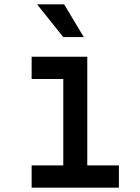

<svg xmlns="http://www.w3.org/2000/svg" viewBox="-20 -860 640 880"><path d="M125 -600H380V-102H525V0H125V-102H270V-498H125ZM364 -690H270L150 -840H274Z"/></svg>

Font: Martian Mono Condensed
Style: Regular
Weight: 400
Width: 3
Designer: Roman Shamin
Foundry: Evil Martians
Version: Version 1.000